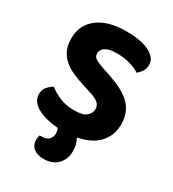

<svg xmlns="http://www.w3.org/2000/svg" viewBox="-197 -733 939 1041"><g transform="rotate(30 273.0 -212.0)"><path d="M350 -174Q350 -198 332.5 -212.5Q315 -227 280 -238L229 -254Q187 -267 153 -282.5Q119 -298 95 -319.5Q71 -341 57.5 -370.5Q44 -400 44 -442Q44 -526 107.5 -575Q171 -624 284 -624Q327 -624 363.5 -618Q400 -612 426 -599.5Q452 -587 467 -569Q482 -551 482 -527Q482 -504 470.5 -486.5Q459 -469 444 -457Q421 -473 383 -484Q345 -495 300 -495Q252 -495 229 -480Q206 -465 206 -442Q206 -422 221 -411.5Q236 -401 268 -390L322 -372Q369 -356 404.5 -337.5Q440 -319 464 -295.5Q488 -272 500 -241.5Q512 -211 512 -172Q512 -103 468 -55Q424 -7 339 9Q358 41 358 84Q358 135 326.5 167.5Q295 200 240 200Q201 200 177.5 181.5Q154 163 154 129Q154 115 159 100H170Q202 100 216 85Q230 70 230 47Q230 40 228.5 32Q227 24 223 16Q184 13 151 4.5Q118 -4 94 -17.5Q70 -31 56.5 -50Q43 -69 43 -93Q43 -120 58.5 -138Q74 -156 93 -167Q120 -145 160.5 -128Q201 -111 252 -111Q305 -111 327.5 -129.5Q350 -148 350 -174Z"/></g></svg>

Font: Baloo 2 Latin
Style: Bold
Weight: 400
Designer: Sarang Kulkarni and Ek Type
Foundry: Ek Type
Version: Version 1.001